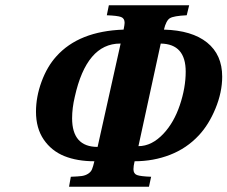

<svg xmlns="http://www.w3.org/2000/svg" viewBox="-20 -712 867 732"><path d="M592.8 -545.9 507.8 -154.8Q559.1 -154.8 604 -203.1Q643.6 -245.6 665.8 -311.8Q688 -377.9 688 -439Q688 -544.4 592.8 -545.9ZM439.9 -545.9H438Q310.1 -545.9 265.1 -342.8Q254.9 -299.8 254.9 -261.2Q254.9 -151.9 352.1 -151.9ZM250 -38.1Q278.3 -39.1 292 -41Q305.7 -43 316.2 -49.8Q326.7 -56.6 330.8 -66.7Q335 -76.7 339.8 -97.2Q274.4 -97.2 225.3 -116.9Q176.3 -136.7 146.7 -179.9Q117.2 -223.1 117.2 -286.1Q117.2 -342.8 138.4 -400.6Q159.7 -458.5 194.8 -497.1Q280.8 -593.3 451.2 -599.1Q455.1 -618.7 455.1 -625Q455.1 -642.1 441.4 -647.2Q427.7 -652.3 387.2 -653.8L395 -691.9H701.2L691.9 -653.8Q642.1 -651.4 627.7 -642.6Q613.3 -633.8 605 -599.1Q711.9 -596.2 769.5 -549.8Q827.1 -503.4 827.1 -419.9Q827.1 -360.4 801.5 -298.3Q775.9 -236.3 737.8 -195.8Q691.9 -146.5 628.4 -121.8Q564.9 -97.2 493.2 -97.2Q488.8 -78.6 488.8 -66.9Q488.8 -49.8 502.2 -44.7Q515.6 -39.6 556.2 -38.1L547.9 0H243.2Z"/></svg>

Font: Linguistics Pro
Style: Bold Italic
Weight: 700
Italic angle: -12°
Designer: Stefan Peev, Context Ltd
Foundry: Stefan Peev, Context Ltd
Version: Version 001.000